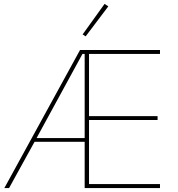

<svg xmlns="http://www.w3.org/2000/svg" viewBox="-20 -951 901 971"><path d="M413.1 -767.1 397.9 -776.9 508.8 -931.2 527.8 -918.9ZM2 0 384.8 -698.2H789.1V-678.2H430.2V-363.8H776.9V-344.2H430.2V-20H789.1V0H408.2V-233.9H154.8L25.9 0ZM165 -252.9H408.2V-678.2H397Z"/></svg>

Font: Anuphan Thin
Style: Regular
Weight: 250
Designer: Mike Abbink, Paul van der Laan, Pieter van Rosmalen, Mint Tantisuwanna
Foundry: Bold Monday; Cadson Demak
Version: Version 3.002;hotconv 1.0.109;makeotfexe 2.5.65596